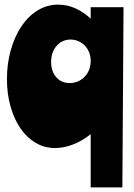

<svg xmlns="http://www.w3.org/2000/svg" viewBox="-20 -629 578 830"><path d="M509 181H372V-49Q336 -20 296 -4.5Q256 11 218 11Q173 11 135 -11Q97 -33 69.5 -72.5Q42 -112 26 -167Q10 -222 10 -287Q10 -355 27 -414Q44 -473 73.5 -516.5Q103 -560 143.5 -584.5Q184 -609 231 -609Q272 -609 309 -591.5Q346 -574 372 -548V-598H514ZM201 -361Q201 -320 223.5 -295Q246 -270 281 -270Q319 -270 345.5 -297Q372 -324 372 -366Q372 -385 365.5 -402Q359 -419 347 -431.5Q335 -444 319 -451Q303 -458 285 -458Q249 -458 225 -431Q201 -404 201 -361Z"/></svg>

Font: Ranchers
Style: Regular
Weight: 400
Designer: Pablo Impallari, Brenda Gallo
Foundry: Pablo Impallari, Brenda Gallo
Version: Version 1.000; ttfautohint (v0.8) -G 200 -r 50